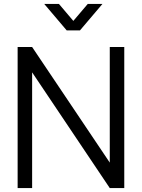

<svg xmlns="http://www.w3.org/2000/svg" viewBox="-20 -960 724 980"><path d="M70 -720H144L540.3 -130V-720H614.3V0H540.3L144 -590.7V0H70ZM280.7 -940 354.3 -853.3 428 -940H503L388.3 -805H320.3L205.7 -940Z"/></svg>

Font: Tap Sans
Style: Regular
Weight: 400
Designer: Tap Payments
Foundry: Tap Payments
Version: Version 1.001;Glyphs 3.1.2 (3151)